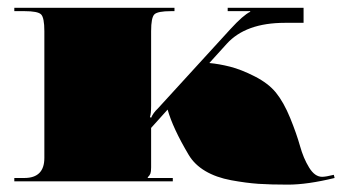

<svg xmlns="http://www.w3.org/2000/svg" viewBox="-20 -475 897 503"><path d="M17.5 -454.5H437.1V-445.8H428.3Q392.9 -445.8 384.4 -437.3Q375.9 -428.8 375.9 -393.4V-197.6Q375.9 -176.6 372.8 -168.3L375.9 -166.5Q381.6 -179.6 393.4 -190.6L583.5 -398.6Q617.6 -435.8 635.5 -444.1V-445.8H576.5V-454.5H775.3V-415.2H726.4Q623.7 -415.2 573.9 -360.1L528.4 -309.9Q553.3 -307.7 582.8 -300.3Q612.3 -292.8 647.7 -274.7Q683.1 -256.6 702.8 -232.5Q723.3 -207.2 740.2 -165.9Q757 -124.6 766 -92.4Q774.9 -60.3 789.8 -36.1Q804.6 -11.8 823.9 -11.8Q833.5 -11.8 854.5 -17L856.6 -8.7Q785 8.7 734.3 8.7Q689.2 8.7 657.1 6.6Q625 4.4 585.7 -2.8Q546.3 -10.1 517.9 -26.9Q489.5 -43.7 474.2 -69.5Q432.7 -139.4 419.1 -187.9L375.9 -139.9V-36.7Q375.9 -25.3 374.1 -20.5Q372.4 -15.7 367.1 -10.5V-8.7H432.7V0H17.5V-8.7H43.7Q96.2 -8.7 96.2 -61.2V-393.4Q96.2 -428.8 87.6 -437.3Q79.1 -445.8 43.7 -445.8H17.5Z"/></svg>

Font: FoglihtenBlackPcs
Style: BlackPcs
Weight: 900
Version: Version 0.75